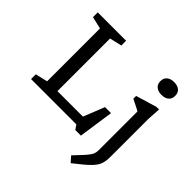

<svg xmlns="http://www.w3.org/2000/svg" viewBox="-230 -970 1433 1433"><g transform="rotate(45 486.5 -253.0)"><path d="M615.5 35.5H556.5L532 0H195.5V-75.5H550L510 -35.5L592.5 -242.5L656 -242ZM257 -631V0H54V-50L150.5 -73V-631L54 -653.5V-704H353.5V-653.5ZM825.5 -604.5Q791 -604.5 769.2 -621.5Q747.5 -638.5 747.5 -672Q747.5 -705.5 769.2 -722.5Q791 -739.5 825.5 -739.5Q860.5 -739.5 882 -722.5Q903.5 -705.5 903.5 -672Q903.5 -638.5 882 -621.5Q860.5 -604.5 825.5 -604.5ZM786.5 -390.5Q781 -394 765.8 -402Q750.5 -410 731.8 -419.2Q713 -428.5 697.5 -436V-465.5L863 -515H890L883.5 -405.5V-12Q883.5 17 880 39.5Q876.5 62 866.5 82Q856.5 102 836.8 123.5Q817 145 785.5 171.8Q754 198.5 707 235L668 191Q711 146.5 735 119.8Q759 93 770 76Q781 59 783.8 44.5Q786.5 30 786.5 9.5Z"/></g></svg>

Font: Newsreader 7pt
Style: Regular
Weight: 400
Designer: Hugues Gentile
Foundry: Production Type
Version: Version 1.003